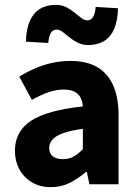

<svg xmlns="http://www.w3.org/2000/svg" viewBox="-20 -759 567 791"><path d="M189.8 12Q144.5 12 111.2 -8Q78 -27.9 59.7 -61.8Q41.5 -95.7 41.5 -137.6Q41.5 -217.8 107.9 -261.4Q174.4 -305 321.4 -320.5Q319.9 -341.6 311.7 -357.2Q303.4 -372.9 286.5 -381.5Q269.5 -390.1 242.6 -390.1Q211.7 -390.1 179.7 -379Q147.7 -368 111.4 -347.4L59.3 -443.4Q90.8 -462.6 125 -477.4Q159.2 -492.2 195.8 -500.1Q232.4 -508 271.4 -508Q334.6 -508 378.5 -483.5Q422.3 -459 445.3 -409.3Q468.4 -359.6 468.4 -283.3V0H348.2L337.9 -50.6H333.9Q302.2 -23.2 267.1 -5.6Q232.1 12 189.8 12ZM239.2 -103.3Q264.2 -103.3 283.2 -114.1Q302.3 -124.9 321.4 -144.3V-228.2Q269 -221.3 238.7 -210Q208.4 -198.6 195.5 -183.2Q182.6 -167.8 182.6 -149Q182.6 -125.8 198.2 -114.5Q213.7 -103.3 239.2 -103.3ZM342.8 -573.4Q319.5 -573.4 300.4 -583.1Q281.2 -592.7 266 -605.3Q250.8 -617.9 238.1 -627.5Q225.4 -637.2 213.3 -637.2Q198.5 -637.2 190 -624.3Q181.6 -611.5 178.7 -582L86.8 -587.3Q88 -639.4 102.9 -672.7Q117.8 -706.1 144.8 -722.5Q171.8 -739 210.4 -739Q234.4 -739 253.1 -729.3Q271.8 -719.7 287 -707.1Q302.1 -694.5 314.9 -684.9Q327.7 -675.2 339.8 -675.2Q354.6 -675.2 363.1 -688.2Q371.6 -701.3 374.2 -730.4L466.1 -725.1Q465 -674 450.5 -640.2Q436 -606.5 408.7 -589.9Q381.4 -573.4 342.8 -573.4Z"/></svg>

Font: Source Sans 3
Style: Regular
Weight: 200
Designer: Paul D. Hunt
Foundry: Adobe
Version: Version 3.046;hotconv 1.0.118;makeotfexe 2.5.65603